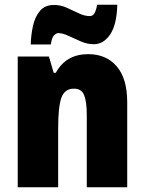

<svg xmlns="http://www.w3.org/2000/svg" viewBox="-20 -792 611 812"><path d="M353 -563Q429 -563 473.5 -511.5Q518 -460 518 -360V0H347V-306Q347 -361 336 -389Q325 -417 293 -417Q253 -417 239.5 -378.5Q226 -340 226 -250V0H55V-553H187L207 -484H216Q259 -563 353 -563ZM110 -604Q111 -644 119.5 -682.5Q128 -721 149 -746Q170 -771 209 -771Q236 -771 262 -759.5Q288 -748 312.5 -736Q337 -724 360 -724Q372 -724 379 -735Q386 -746 391 -772H476Q474 -688 446 -646.5Q418 -605 377 -605Q349 -605 321.5 -617Q294 -629 269.5 -640.5Q245 -652 226 -652Q218 -652 208.5 -642.5Q199 -633 195 -604Z"/></svg>

Font: Noto Sans Ethiopic Condensed Black
Style: Regular
Weight: 900
Width: 3
Designer: Monotype Design Team
Foundry: Monotype Imaging Inc.
Version: Version 2.102; ttfautohint (v1.8.4.7-5d5b)